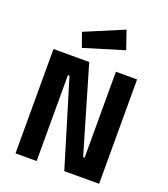

<svg xmlns="http://www.w3.org/2000/svg" viewBox="-166 -1061 1026 1176"><g transform="rotate(20 346.5 -472.5)"><path d="M202.1 -838.9 454.1 -944.8 495.1 -825.2 234.9 -746.1ZM74.2 0V-680.2H307.1L471.2 -120.1H481V-680.2H619.1V0H392.1L222.2 -560.1H211.9V0Z"/></g></svg>

Font: TitilliumWeb-Bold
Style: Bold
Weight: 700
Version: Version 1.001;PS 57.000;hotconv 1.0.70;makeotf.lib2.5.55311